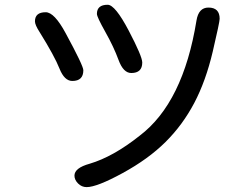

<svg xmlns="http://www.w3.org/2000/svg" viewBox="-20 -723 1040 802"><path d="M170.9 -671.9Q207 -671.9 253.9 -585Q328.1 -448.2 328.1 -429.7Q328.1 -384.8 282.2 -384.8Q249 -384.8 228.5 -436.5Q208 -488.3 145.5 -588.9Q126 -619.1 126 -633.8Q126 -671.9 170.9 -671.9ZM429.7 -703.1Q460.9 -703.1 517.6 -595.2Q574.2 -487.3 574.2 -461.9Q574.2 -418 528.3 -418Q495.1 -418 475.1 -472.7Q455.1 -527.3 419.9 -589.8Q384.8 -652.3 384.8 -665Q384.8 -703.1 429.7 -703.1ZM850.6 -691.4Q897.5 -691.4 897.5 -644.5Q897.5 -630.9 868.7 -507.8Q839.8 -384.8 791.5 -293Q743.2 -201.2 671.4 -129.9Q599.6 -58.6 492.2 0Q384.8 58.6 341.8 58.6Q321.3 58.6 306.2 43.5Q291 28.3 291 10.7Q291 -21.5 354.5 -39.1Q453.1 -68.4 563.5 -156.2Q745.1 -293.9 800.8 -637.7Q809.6 -691.4 850.6 -691.4Z"/></svg>

Font: jf-openhuninn-1.0
Style: Regular
Weight: 400
Designer: [Kosugi Maru]
      Designed by Motoya company      

      [Varela Round]
      Joe Prince(Latin component); Avraham Co
Foundry: justfont CO.,LTD.
Version: 1.0